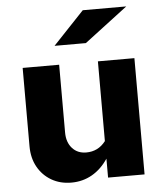

<svg xmlns="http://www.w3.org/2000/svg" viewBox="-53 -794 725 849"><g transform="rotate(-5 309.0 -369.5)"><path d="M230 8Q180 8 141.5 -14.5Q103 -37 81 -76.5Q59 -116 59 -168V-516H221V-215Q221 -172 244.5 -145.5Q268 -119 307 -119Q333 -119 354.5 -129.5Q376 -140 393 -162V-516H555V0H393V-84Q363 -39 321.5 -15.5Q280 8 230 8ZM208 -601 346 -747H539L347 -601Z"/></g></svg>

Font: Red Hat Text
Style: Bold
Weight: 700
Designer: Pentagram, MCKL
Foundry: MCKL
Version: Version 1.030